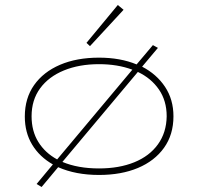

<svg xmlns="http://www.w3.org/2000/svg" viewBox="-20 -690 790 766"><path d="M146 56 126 44 191 -34Q138 -64 108.5 -112.5Q79 -161 79 -225Q79 -298 116 -350.5Q153 -403 219.5 -431.5Q286 -460 375 -460Q460 -460 525 -433L590 -510L610 -499L547 -424Q605 -394 638.5 -343.5Q672 -293 672 -226Q672 -153 634.5 -100.5Q597 -48 530.5 -20Q464 8 375 8Q282 8 212 -23ZM106 -226Q106 -167 133 -123.5Q160 -80 208 -54L508 -412Q449 -434 375 -434Q296 -434 235 -409Q174 -384 140 -337.5Q106 -291 106 -226ZM375 -18Q455 -18 515.5 -42.5Q576 -67 610 -114Q644 -161 645 -226Q645 -288 614 -333Q583 -378 530 -403L229 -44Q291 -18 375 -18ZM339 -506 325 -519 450 -670 473 -651Z"/></svg>

Font: Inconsolata ExtraExpanded ExtraLight
Style: Regular
Weight: 200
Width: 8
Monospace: yes
Designer: Raph Levien, Cyreal, Brenton Simpson
Foundry: Raph Levien, Cyreal, Google
Version: Version 3.100; ttfautohint (v1.8.4.7-5d5b)